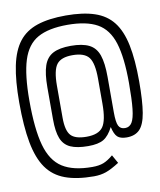

<svg xmlns="http://www.w3.org/2000/svg" viewBox="-87 -864 775 930"><g transform="rotate(-10 300.0 -399.5)"><path d="M300 -4Q216 -4 159 -25Q102 -46 68.5 -93.5Q35 -141 20 -221Q5 -301 5 -419Q5 -526 20 -598.5Q35 -671 68.5 -714Q102 -757 159 -776Q216 -795 300 -795Q384 -795 441 -776Q498 -757 531.5 -714Q565 -671 580 -598.5Q595 -526 595 -419Q595 -322 585.5 -265.5Q576 -209 553 -185.5Q530 -162 489 -162Q458 -162 443.5 -175.5Q429 -189 421 -225Q400 -184 374 -168.5Q348 -153 298 -153Q243 -153 211 -167.5Q179 -182 165.5 -216Q152 -250 152 -310V-467Q152 -535 165.5 -574Q179 -613 211 -629.5Q243 -646 298 -646Q355 -646 388 -629.5Q421 -613 434.5 -574Q448 -535 448 -467V-293Q448 -244 457 -226Q466 -208 489 -208Q511 -208 523 -227.5Q535 -247 540 -293Q545 -339 545 -419Q545 -545 522.5 -617Q500 -689 446.5 -719Q393 -749 300 -749Q207 -749 153.5 -719Q100 -689 77.5 -617Q55 -545 55 -419Q55 -279 77.5 -198.5Q100 -118 153.5 -84Q207 -50 300 -50Q333 -50 355 -58.5Q377 -67 403 -89L426 -48Q387 -23 360 -13.5Q333 -4 300 -4ZM298 -199Q357 -199 379 -230Q401 -261 401 -343V-467Q401 -543 379 -571.5Q357 -600 298 -600Q242 -600 220.5 -571.5Q199 -543 199 -467V-310Q199 -247 220.5 -223Q242 -199 298 -199Z"/></g></svg>

Font: Victor Mono Thin Thin
Style: Regular
Weight: 250
Monospace: yes
Version: Version 1.561;gftools[0.9.30]